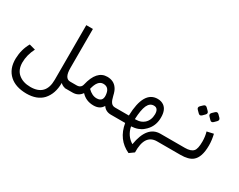

<svg xmlns="http://www.w3.org/2000/svg" viewBox="-147 -1097 2248 1809"><g transform="rotate(30 977.5 -192.5)"><path d="M206 226Q89 225 24 167Q-48 103 -45 -12Q-42 -111 4 -191L70 -173Q28 -91 28 -8Q29 70 76 110Q126 153 208 153Q374 153 374 -20V-174V-615H446V-190Q446 -78 508 -78H523V0H515Q474 0 447 -27L446 -29V-26Q446 90 382 161Q321 226 206 226Z M705 -113Q753 -65 803 -66Q878 -67 860 -156Q848 -218 789 -217Q729 -216 705 -113ZM909 -45Q880 7 810 7Q728 7 676 -50Q642 0 579 0H493V-78H578Q625 -78 635 -120Q675 -293 790 -293Q861 -293 897 -241Q916 -216 927 -165Q937 -121 952 -100Q968 -78 997 -78H1010V0H997Q939 0 909 -45Z M1213 -77 1232 -78Q1278 -79 1312 -108Q1354 -145 1355 -211Q1355 -244 1343 -260Q1331 -277 1307 -277Q1262 -278 1239 -228Q1217 -178 1213 -78ZM1321 230Q1180 165 1152 0H993V-78H1147Q1155 -350 1305 -350Q1345 -350 1373 -330Q1420 -296 1419 -212Q1419 -134 1375 -79Q1361 -61 1340 -44Q1320 -26 1288 -14Q1255 -2 1216 0Q1235 94 1311 139Q1347 -78 1491 -78H1509V0H1499Q1366 0 1371 194Z M1757 -78Q1821 -78 1847 -107Q1870 -132 1870 -212Q1870 -267 1856 -314L1927 -330Q1942 -269 1942 -211Q1942 -81 1883 -34Q1841 0 1753 0H1500V-78ZM1872.1 -510.4 1895.6 -486.8Q1913.8 -467.6 1894.6 -448.3L1871 -424.8Q1851.8 -406.6 1834.7 -423.7L1811.1 -448.3Q1790.8 -467.6 1810 -487.9L1833.6 -510.4Q1852.8 -529.6 1872.1 -510.4ZM1744.8 -510.4 1768.3 -486.8Q1787.6 -467.6 1768.3 -448.3L1744.8 -424.8Q1725.5 -406.6 1708.4 -423.7L1683.8 -448.3Q1663.5 -467.6 1682.7 -487.9L1706.3 -510.4Q1725.5 -529.6 1744.8 -510.4Z"/></g></svg>

Font: Vazir Code
Style: Code
Weight: 400
Foundry: DejaVu fonts team - Redesigned by Saber Rastikerdar
Version: Version 1.1.2